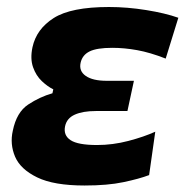

<svg xmlns="http://www.w3.org/2000/svg" viewBox="-20 -532 542 562"><path d="M227.5 11Q137.5 11 88.8 -12.8Q40 -36.5 24.2 -73.2Q8.5 -110 17.5 -149.5Q28.5 -203.5 62.5 -226Q96.5 -248.5 133.5 -259L136 -270.5Q119.5 -278.5 102.5 -294.5Q85.5 -310.5 76.8 -335.2Q68 -360 75 -393.5Q86.5 -447 137.2 -479.2Q188 -511.5 299 -511.5Q352.5 -511.5 408.2 -502.5Q464 -493.5 502 -480L465 -360.5Q419 -378.5 381.5 -385.2Q344 -392 308.5 -392Q263.5 -392 242.2 -381.5Q221 -371 216 -348.5Q210.5 -324 231 -309.8Q251.5 -295.5 292 -295.5H372L353 -207H260.5Q222.5 -207 199 -196.5Q175.5 -186 170.5 -162.5Q165 -136 186.5 -121.8Q208 -107.5 264 -107.5Q310 -107.5 355.8 -119.5Q401.5 -131.5 434.5 -146.5L416.5 -19.5Q387.5 -8.5 341.2 1.2Q295 11 227.5 11Z"/></svg>

Font: Commissioner
Style: Bold Italic
Weight: 700
Italic angle: -12°
Designer: Kostas Bartsokas
Foundry: Kostas Bartsokas
Version: Version 1.000; ttfautohint (v1.8.3)